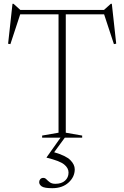

<svg xmlns="http://www.w3.org/2000/svg" viewBox="-20 -722 652 1007"><path d="M254 265Q213 265 199.2 255.8Q185.5 246.5 185.5 233Q185.5 224.5 191.2 217.8Q197 211 207.5 211Q216.5 211 223.8 218.8Q231 226.5 241.5 234.2Q252 242 270.5 242Q303 242 321.2 225.5Q339.5 209 339.5 183Q339.5 159 316 140.2Q292.5 121.5 224.5 105V103L297.5 0H201V-11L287 -26V-647H86L34.5 -490.5L22.5 -492.5L45.5 -702H51L86.5 -670H525.5L561 -702H566.5L589.5 -493L577.5 -490.5L526 -647H325V-26L411 -11V0H320L264 76.5Q326 94.5 349 117.8Q372 141 372 166Q372 206 339.5 235.5Q307 265 254 265Z"/></svg>

Font: Newsreader 16pt ExtraLight
Style: Regular
Weight: 275
Designer: Hugues Gentile
Foundry: Production Type
Version: Version 1.003; ttfautohint (v1.8.3)